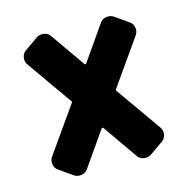

<svg xmlns="http://www.w3.org/2000/svg" viewBox="-83 -628 666 677"><g transform="rotate(-15 250.0 -290.0)"><path d="M330.1 -286.1 446.3 -121.1Q454.1 -109.4 451.7 -94.7Q449.2 -80.1 437.5 -72.3L388.7 -38.1Q377 -30.3 361.8 -32.7Q346.7 -35.2 338.9 -46.9L251 -172.9Q250 -173.8 248 -173.8Q246.1 -173.8 245.1 -172.9L157.2 -46.9Q149.4 -35.2 134.3 -32.7Q119.1 -30.3 107.4 -38.1L58.6 -72.3Q46.9 -80.1 44.4 -94.7Q42 -109.4 49.8 -121.1L166 -286.1Q169.9 -290 166 -293.9L49.8 -459Q42 -470.7 44.4 -485.4Q46.9 -500 58.6 -507.8L107.4 -542Q119.1 -549.8 134.3 -547.4Q149.4 -544.9 157.2 -533.2L245.1 -407.2Q246.1 -406.2 248 -406.2Q250 -406.2 251 -407.2L338.9 -533.2Q346.7 -544.9 361.8 -547.4Q377 -549.8 388.7 -542L437.5 -507.8Q449.2 -500 451.7 -485.4Q454.1 -470.7 446.3 -459L330.1 -293.9Q326.2 -290 330.1 -286.1Z"/></g></svg>

Font: Rounded-L Mgen+ 1m bold
Style: Bold
Weight: 700
Designer: [Source Han Sans]
Ryoko NISHIZUKA  (kana & ideographs); Paul D. Hunt (Latin, Greek & Cyrillic); Wenlong ZHANG  (bopomofo
Version: Version 1.059.20150602